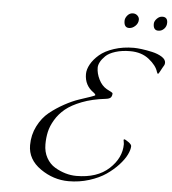

<svg xmlns="http://www.w3.org/2000/svg" viewBox="-69 -1174 1132 1261"><g transform="rotate(5 497.0 -543.5)"><path d="M756 -1111Q774 -1111 786 -1099.5Q798 -1088 798 -1073Q798 -1049 779 -1031Q760 -1013 738 -1013Q705 -1013 705 -1057Q705 -1076 720 -1093.5Q735 -1111 756 -1111ZM951 -1106Q985 -1106 985 -1069Q985 -1045 969 -1028.5Q953 -1012 931 -1012Q898 -1012 898 -1054Q898 -1072 914.5 -1089Q931 -1106 951 -1106ZM430 24Q330 24 244 -36Q158 -96 158 -190Q158 -258 187.5 -316Q217 -374 261 -409.5Q305 -445 357 -473.5Q409 -502 453 -516.5Q497 -531 526.5 -541Q556 -551 556 -554Q556 -562 544 -570Q483 -612 483 -687Q483 -718 502 -752Q521 -786 556.5 -816.5Q592 -847 651.5 -866.5Q711 -886 782 -886Q802 -886 834 -882Q866 -878 903.5 -869.5Q941 -861 967.5 -844.5Q994 -828 994 -806Q994 -797 990.5 -790Q987 -783 979.5 -771Q972 -759 966 -746Q958 -730 954 -730Q950 -730 946 -742Q934 -783 884.5 -822.5Q835 -862 760 -862Q705 -862 662.5 -848.5Q620 -835 598.5 -814Q577 -793 566.5 -773Q556 -753 556 -736Q556 -698 575.5 -658.5Q595 -619 628 -600Q668 -581 668 -576Q668 -559 660 -549Q652 -539 626 -536Q538 -526 471 -500Q404 -474 364.5 -441.5Q325 -409 300 -367Q275 -325 266.5 -286Q258 -247 258 -204Q258 -154 279.5 -115.5Q301 -77 335.5 -56.5Q370 -36 406 -25.5Q442 -15 478 -15Q615 -15 693 -87Q771 -159 771 -250Q771 -257 769 -265.5Q767 -274 767 -276Q767 -282 771 -282Q778 -282 799 -267Q820 -252 820 -241Q820 -218 804 -185Q788 -152 754.5 -115.5Q721 -79 676 -48Q631 -17 566 3.5Q501 24 430 24Z"/></g></svg>

Font: Miama Nueva
Style: Medium
Weight: 400
Italic angle: -28°
Version: Version 1.0